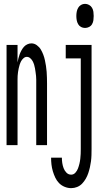

<svg xmlns="http://www.w3.org/2000/svg" viewBox="-20 -753 540 996"><path d="M14 0V-520H71V-429Q73 -440 75.5 -450.5Q78 -461 82 -471.5Q86 -482 91.5 -492Q97 -502 104 -510Q111 -518 121.5 -523Q132 -528 143 -528Q158 -528 171 -518.5Q184 -509 191.5 -496.5Q199 -484 204.5 -469.5Q210 -455 213 -440.5Q216 -426 218.5 -411Q221 -396 222 -380.5Q223 -365 223.5 -350Q224 -335 224 -320V0H168V-320Q168 -330 168 -340Q168 -350 167 -359.5Q166 -369 164.5 -379Q163 -389 161.5 -398.5Q160 -408 157 -417.5Q154 -427 149.5 -435.5Q145 -444 137 -451Q129 -458 119 -458Q110 -458 102 -451Q94 -444 89.5 -435.5Q85 -427 82 -417.5Q79 -408 77 -398.5Q75 -389 73.5 -379Q72 -369 71.5 -359.5Q71 -350 71 -340Q71 -330 71 -320V0ZM421 -608Q410 -608 400.5 -613Q391 -618 385.5 -627.5Q380 -637 378 -648Q376 -659 376 -670Q376 -681 378 -692Q380 -703 385.5 -712.5Q391 -722 400.5 -727.5Q410 -733 421 -733Q432 -733 442 -727.5Q452 -722 457.5 -712.5Q463 -703 464.5 -692Q466 -681 466 -670Q466 -659 464.5 -648Q463 -637 457.5 -627.5Q452 -618 442 -613Q432 -608 421 -608ZM349 223Q332 223 315 216Q298 209 286 196.5Q274 184 266.5 168Q259 152 254 135Q249 118 247 100.5Q245 83 245 65H301Q301 79 303 92.5Q305 106 310 119.5Q315 133 325 143Q335 153 349 153Q362 153 371 143Q380 133 384.5 121Q389 109 392 96.5Q395 84 396.5 71Q398 58 398.5 45.5Q399 33 399 20V-450H321V-520H455V20Q455 36 454.5 52Q454 68 452 83.5Q450 99 446.5 114.5Q443 130 438 145Q433 160 425 174Q417 188 406 199.5Q395 211 380 217Q365 223 349 223Z"/></svg>

Font: Iosevka Fixed
Style: Regular
Weight: 400
Monospace: yes
Designer: Belleve Invis
Foundry: Belleve Invis
Version: Version 33.2.4